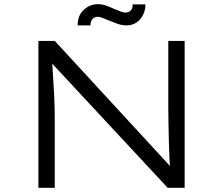

<svg xmlns="http://www.w3.org/2000/svg" viewBox="-20 -895 1063 915"><path d="M163 0V-700H241L802 -91L794 -73Q790 -94 788 -131Q786 -168 785 -212.5Q784 -257 783 -301.5Q782 -346 782 -384Q782 -422 782 -443V-700H860V0H779L223 -598L227 -619Q229 -599 230.5 -568.5Q232 -538 234.5 -503Q237 -468 238.5 -433.5Q240 -399 240.5 -368.5Q241 -338 241 -318V0ZM583 -774Q561 -774 539 -782Q517 -790 494 -799Q480 -805 468 -810Q456 -815 445 -815Q431 -815 421 -804.5Q411 -794 411 -774H350Q350 -821 379 -848Q408 -875 446 -875Q468 -875 488 -867.5Q508 -860 530 -850Q542 -845 555.5 -840Q569 -835 579 -835Q593 -835 603 -845Q613 -855 612 -874H673Q673 -846 661.5 -823.5Q650 -801 630 -787.5Q610 -774 583 -774Z"/></svg>

Font: Lexend Peta Light
Style: Regular
Weight: 300
Version: Version 1.007